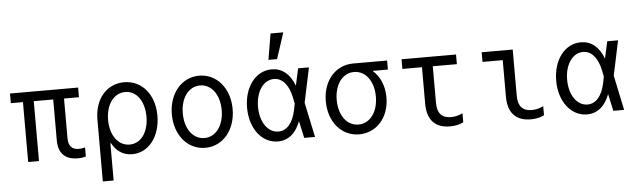

<svg xmlns="http://www.w3.org/2000/svg" viewBox="-57 -1056 4915 1485"><g transform="rotate(-5 2400.0 -313.5)"><path d="M125 0H209V-465H360V-147C360 -47 412 5 511 5C535 5 556 2 573 -4V-74C560 -70 541 -67 524 -67C471 -67 444 -97 444 -156V-465H560V-540H31V-465H125Z M776 -89C809 -26 863 10 933 10C1060 10 1152 -108 1152 -270C1152 -435 1056 -550 917 -550C781 -550 687 -439 687 -280V200H771V-89ZM769 -270C769 -390 831 -474 919 -474C1007 -474 1067 -391 1067 -270C1067 -149 1007 -66 919 -66C831 -66 769 -150 769 -270Z M1500 10C1636 10 1736 -107 1736 -270C1736 -433 1636 -550 1500 -550C1364 -550 1264 -433 1264 -270C1264 -107 1364 10 1500 10ZM1500 -66C1411 -66 1349 -150 1349 -270C1349 -390 1411 -474 1500 -474C1589 -474 1651 -390 1651 -270C1651 -150 1589 -66 1500 -66Z M2063 -550C1939 -550 1848 -432 1848 -270C1848 -109 1939 10 2064 10C2143 10 2204 -39 2239 -132L2268 0H2352L2295 -270L2352 -540H2268L2239 -408C2204 -501 2143 -550 2063 -550ZM2208 -220C2187 -121 2139 -66 2074 -66C1992 -66 1933 -152 1933 -270C1933 -388 1992 -474 2074 -474C2139 -474 2187 -419 2208 -320L2218 -270ZM2178 -827H2079L2045 -625H2112Z M2696 -66C2606 -66 2544 -150 2544 -270C2544 -390 2606 -474 2696 -474C2785 -474 2848 -390 2848 -270C2848 -150 2785 -66 2696 -66ZM2695 10C2830 10 2929 -101 2929 -257C2929 -345 2897 -420 2843 -467V-470H2959V-540H2695C2559 -540 2459 -428 2459 -267C2459 -106 2558 10 2695 10Z M3307 -181V-465H3494V-540H3071V-465H3223V-181C3223 -56 3284 10 3400 10C3440 10 3476 2 3504 -13V-83C3474 -68 3444 -61 3414 -61C3342 -61 3307 -100 3307 -181Z M3934 -540H3693V-465H3850V-181C3850 -56 3911 10 4027 10C4067 10 4103 2 4131 -13V-83C4101 -68 4071 -61 4041 -61C3969 -61 3934 -100 3934 -181Z M4463 -550C4339 -550 4248 -432 4248 -270C4248 -109 4339 10 4464 10C4543 10 4604 -39 4639 -132L4668 0H4752L4695 -270L4752 -540H4668L4639 -408C4604 -501 4543 -550 4463 -550ZM4608 -220C4587 -121 4539 -66 4474 -66C4392 -66 4333 -152 4333 -270C4333 -388 4392 -474 4474 -474C4539 -474 4587 -419 4608 -320L4618 -270Z"/></g></svg>

Font: CommitMono
Style: 400Regular
Weight: 400
Monospace: yes
Designer: Eigil Nikolajsen
Foundry: Eigil Nikolajsen
Version: Version 1.143